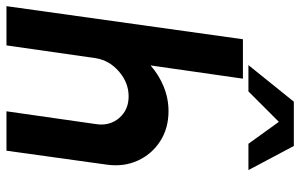

<svg xmlns="http://www.w3.org/2000/svg" viewBox="-202 -760 952 609"><g transform="rotate(90 274.5 -456.0)"><path d="M492.5 -316.5 448.5 0H323.5L364 -283Q371 -326.5 345.2 -357Q319.5 -387.5 276 -387.5Q233 -387.5 197.5 -357Q162 -326.5 155 -283L114.5 0H-10L95 -750H220L178 -457Q208 -483.5 245.5 -498.8Q283 -514 323 -514Q378 -514 419 -487.2Q460 -460.5 480.2 -415.8Q500.5 -371 492.5 -316.5ZM433.5 -911.5 510 -767.5H426.5L357 -864L260.5 -767.5H177L293 -911.5Z"/></g></svg>

Font: Urbanist
Style: Bold Italic
Weight: 700
Italic angle: -8°
Designer: Corey Hu
Foundry: Corey Hu
Version: Version 1.330; ttfautohint (v1.8.4.7-5d5b)